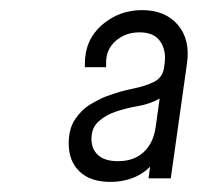

<svg xmlns="http://www.w3.org/2000/svg" viewBox="-20 -780 434 380"><path d="M198.5 -420Q159 -420 137.5 -440.5Q116 -461 116 -496Q116 -525.5 128.8 -544.2Q141.5 -563 159 -573.5Q176.5 -584 189.5 -589Q217.5 -599.5 242.8 -604.5Q268 -609.5 285.2 -618.2Q302.5 -627 305 -648L306 -656Q309 -681 296.8 -698.5Q284.5 -716 256 -716Q228.5 -716 209.2 -699.2Q190 -682.5 190 -656V-647H148V-654Q148 -701.5 182 -730.8Q216 -760 261 -760Q307 -760 332 -730.8Q357 -701.5 350 -654L318 -427H274L280 -472L287 -462Q272 -441 249 -430.5Q226 -420 198.5 -420ZM213.5 -461Q245 -461 264.2 -478.8Q283.5 -496.5 288 -528L296 -585Q276.5 -574 253 -570Q229.5 -566 209 -559Q190.5 -553 175.8 -540.2Q161 -527.5 161 -505Q161 -485 174.2 -473Q187.5 -461 213.5 -461Z"/></svg>

Font: Mohave Light
Style: Italic
Weight: 300
Italic angle: -8°
Designer: Gumpita Rahayu
Foundry: Tokotype
Version: Version 2.003